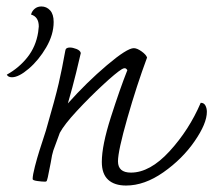

<svg xmlns="http://www.w3.org/2000/svg" viewBox="-20 -562 660 594"><path d="M620 -216Q620 -180 582 -125Q544 -70 485.5 -29Q427 12 370 12Q334 12 314.5 -6Q295 -24 295 -61Q295 -112 323 -199.5Q351 -287 374 -345Q370 -351 366 -351Q362 -351 357 -348Q339 -337 298 -299Q257 -261 218 -219Q179 -177 165 -151Q149 -108 145 -96.5Q141 -85 137 -59L128 -14Q127 -11 126 -6.5Q125 -2 123.5 -1Q122 0 119 0Q110 0 95.5 -2Q81 -4 81 -8Q81 -20 88 -47Q95 -74 102 -96Q109 -118 113 -130L122 -158Q151 -258 161.5 -303.5Q172 -349 182 -405Q183 -415 196 -415Q205 -415 216.5 -410.5Q228 -406 230 -398Q226 -380 215.5 -337Q205 -294 190 -242Q248 -307 310.5 -360Q373 -413 394 -413Q404 -413 418 -403Q432 -393 435 -384Q403 -298 374 -196.5Q345 -95 345 -63Q345 -28 385 -28Q444 -28 504.5 -94Q565 -160 601 -244Q611 -244 615.5 -235.5Q620 -227 620 -216ZM1 -331Q39 -352 65 -385Q91 -418 98 -462Q100 -476 100 -480Q100 -510 76 -517Q79 -528 87.5 -535Q96 -542 108 -542Q124 -542 135 -530Q146 -518 146 -494Q146 -455 123 -415.5Q100 -376 69 -349.5Q38 -323 17 -323Q5 -323 1 -331Z"/></svg>

Font: Charmonman
Style: Regular
Weight: 400
Designer: Ekaluck Peanpanawate
Foundry: Cadson Demak Co.,Ltd.
Version: Version 1.000; ttfautohint (v1.6)